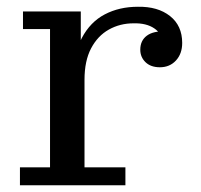

<svg xmlns="http://www.w3.org/2000/svg" viewBox="-20 -548 596 568"><path d="M39 0V-53H128V-462H48V-514H219V-342L230 -344V-53H351V0ZM196 -312Q197 -388 222 -435.5Q247 -483 290 -505.5Q333 -528 388 -528Q447 -529 483 -500.5Q519 -472 519 -421Q519 -389 500.5 -369Q482 -349 453 -349Q426 -349 410.5 -364Q395 -379 395 -401Q395 -428 414.5 -442.5Q434 -457 471 -455L462 -419Q460 -448 436.5 -464Q413 -480 375 -479Q335 -479 302 -460.5Q269 -442 249.5 -405Q230 -368 230 -312Z"/></svg>

Font: Montagu Slab 24pt
Style: Regular
Weight: 400
Designer: Florian Karsten
Foundry: Florian Karsten
Version: Version 1.000